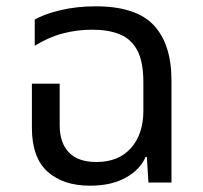

<svg xmlns="http://www.w3.org/2000/svg" viewBox="-20 -578 644 608"><path d="M265 10Q180 10 130.5 -34.5Q81 -79 81 -174V-313H169V-181Q169 -126 198 -95.5Q227 -65 285 -65Q356 -65 395 -109.5Q434 -154 434 -227V-317Q434 -383 414.5 -419Q395 -455 359 -469.5Q323 -484 272 -484Q224 -484 178.5 -472Q133 -460 90 -433V-516Q119 -533 170.5 -545.5Q222 -558 283 -558Q411 -558 467 -498Q523 -438 523 -323V0H450L445 -81H441Q424 -41 378.5 -15.5Q333 10 265 10Z"/></svg>

Font: Go Noto Current
Style: Regular
Weight: 400
Designer: Monotype Design Team
Foundry: Monotype Imaging Inc.
Version: Version 2.007; ttfautohint (v1.8) -l 8 -r 50 -G 200 -x 14 -D